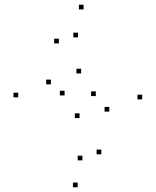

<svg xmlns="http://www.w3.org/2000/svg" viewBox="-20 -772 660 814"><path d="M409.5 -117.8V-137.8H389.5V-117.8ZM443.3 -298.8V-318.8H423.3V-298.8ZM310.8 -613.6V-633.6H290.8V-613.6ZM229.5 -587.9V-607.9H209.5V-587.9ZM195.7 -414.4V-434.4H175.7V-414.4ZM329.4 -92.1V-112.1H309.4V-92.1ZM253.8 -367.4V-387.4H233.8V-367.4ZM324 -460.6V-480.6H304V-460.6ZM386.2 -364.7V-384.7H366.2V-364.7ZM317.2 -271.5V-291.5H297.2V-271.5ZM57.2 -359.1V-379.1H37.2V-359.1ZM334.4 -732V-752H314.4V-732ZM582.8 -350.6V-370.6H562.8V-350.6ZM309.2 22V2H289.2V22Z"/></svg>

Font: Monaspace Argon Dots Var
Style: Regular
Weight: 400
Designer: Riley Cran and the Lettermatic Team
Version: Version 1.100 (Monaspace Argon Dots)